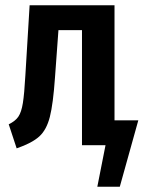

<svg xmlns="http://www.w3.org/2000/svg" viewBox="-20 -549 543 726"><path d="M503 -94 433 157H348L379 0H290V-435H201L188 -257Q181 -156 168.5 -107Q156 -58 128.5 -33Q101 -8 43 12L13 -79Q38 -91 49.5 -108Q61 -125 66.5 -159.5Q72 -194 76 -265L92 -529H413V-94Z"/></svg>

Font: Fira Sans Compressed Medium
Style: Regular
Weight: 500
Width: 1
Designer: bBox Type GmbH & Carrois Corporate GbR & Edenspiekermann AG
Foundry: bBox Type GmbH & Carrois Corporate GbR & Edenspiekermann AG
Version: Version 4.301